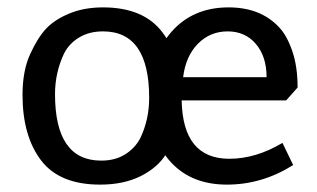

<svg xmlns="http://www.w3.org/2000/svg" viewBox="-20 -488 859 520"><path d="M259 -403Q221 -403 193.5 -386Q166 -369 153 -342Q129 -291 129 -233Q129 -53 254 -53Q292 -53 319 -70Q346 -87 360 -114Q384 -164 384 -223Q384 -403 259 -403ZM259 -468Q370 -468 421 -399Q472 -330 472 -219Q472 -139 430 -71Q407 -34 361 -11Q315 12 251 12Q141 12 91 -54Q41 -120 41 -231Q41 -296 61.5 -341Q82 -386 105 -410.5Q128 -435 168 -451.5Q208 -468 259 -468ZM601 -58Q673 -58 745 -101L774 -41Q690 12 594.5 12Q499 12 443 -48.5Q387 -109 387 -223Q387 -337 445 -402.5Q503 -468 599 -468Q686 -468 736 -414Q757 -392 771.5 -350Q786 -308 786 -251L755 -216H472Q475 -58 601 -58ZM476 -279H702Q702 -335 673 -369Q644 -403 596.5 -403Q549 -403 516 -369.5Q483 -336 476 -279Z"/></svg>

Font: Average Sans
Style: Regular
Weight: 400
Designer: Eduardo Rodriguez Tunni
Foundry: Eduardo Rodriguez Tunni
Version: Version 1.001